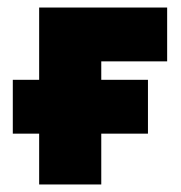

<svg xmlns="http://www.w3.org/2000/svg" viewBox="-20 -490 480 510"><path d="M84 -135H14V-278H84V-470H424V-327H249V-278H373V-135H249V0H84Z"/></svg>

Font: Tilda Sans Black
Style: Regular
Weight: 900
Designer: ParaType Ltd
Foundry: ParaType Ltd
Version: Version 1.009